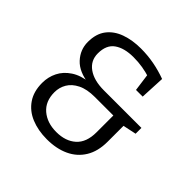

<svg xmlns="http://www.w3.org/2000/svg" viewBox="-180 -874 1051 1051"><g transform="rotate(45 345.0 -349.0)"><path d="M322.7 9Q254.7 9 201.2 -13.2Q147.7 -35.3 117 -80.2Q86.3 -125 86.3 -191.3Q86.3 -237 105.8 -276.3Q125.3 -315.7 166.3 -342.8Q207.3 -370 270 -376.7L272 -368Q187.7 -377.3 146.2 -422.2Q104.7 -467 104.7 -526.7Q104.7 -590 135 -629.7Q165.3 -669.3 217.8 -688.2Q270.3 -707 336 -707Q388.3 -707 438.2 -697.7Q488 -688.3 535.7 -670.7L528.7 -527.3H477L462.3 -635.7L478.7 -623Q444.3 -633.7 411.2 -639.2Q378 -644.7 341 -644.7Q270.3 -644.7 229 -615.8Q187.7 -587 187.7 -521Q187.7 -465.3 232.5 -433.3Q277.3 -401.3 354.3 -401.3H645V-356.3L557 -337.7L567.7 -354V-216.7Q567.7 -142.7 536.8 -92.3Q506 -42 451 -16.5Q396 9 322.7 9ZM331.3 -55.7Q402.7 -55.7 445.5 -94.2Q488.3 -132.7 488.3 -210.3V-353.3L504.3 -340.7H345.3Q284.3 -340.7 245.5 -321.3Q206.7 -302 188.3 -270.8Q170 -239.7 170 -202.7Q170 -132.7 215 -94.2Q260 -55.7 331.3 -55.7Z"/></g></svg>

Font: Bitter Thin
Style: Regular
Weight: 100
Designer: Sol Matas, and Bitter project Authors
Foundry: Sol Matas
Version: Version 2.002